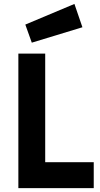

<svg xmlns="http://www.w3.org/2000/svg" viewBox="-20 -965 513 985"><path d="M109.9 -838.9 361.8 -944.8 402.8 -825.2 143.1 -746.1ZM460.9 0H74.2V-689.9H211.9V-132.8H460.9Z"/></svg>

Font: TitilliumWeb-Bold
Style: Bold
Weight: 700
Version: Version 1.001;PS 57.000;hotconv 1.0.70;makeotf.lib2.5.55311